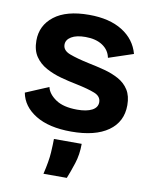

<svg xmlns="http://www.w3.org/2000/svg" viewBox="-86 -604 717 899"><g transform="rotate(10 272.5 -154.0)"><path d="M276 14Q170 14 106.5 -25Q43 -64 31 -128L140 -174Q147 -142 183.5 -117Q220 -92 286 -92Q331 -92 356.5 -105.5Q382 -119 382 -144Q382 -172 350.5 -184.5Q319 -197 261 -209Q225 -216 186.5 -226.5Q148 -237 115 -255Q82 -273 62 -302.5Q42 -332 42 -378Q42 -450 99.5 -494.5Q157 -539 265 -539Q362 -539 423.5 -500.5Q485 -462 503 -395L386 -356Q379 -392 347.5 -413Q316 -434 266 -434Q223 -434 199 -419.5Q175 -405 175 -382Q175 -354 209.5 -341Q244 -328 300 -316Q340 -308 378 -298Q416 -288 447 -271Q478 -254 496 -225.5Q514 -197 514 -153Q514 -74 452 -30Q390 14 276 14ZM183 231Q198 168 200.5 127.5Q203 87 203 62H335Q335 113 321 156Q307 199 294 231Z"/></g></svg>

Font: Bricolage Grotesque 10pt Bricolage Grotesque 10pt Regular
Style: Bold
Weight: 700
Designer: Mathieu Triay
Foundry: Atelier Triay
Version: Version 1.000; ttfautohint (v1.8.4.7-5d5b);gftools[0.9.32]